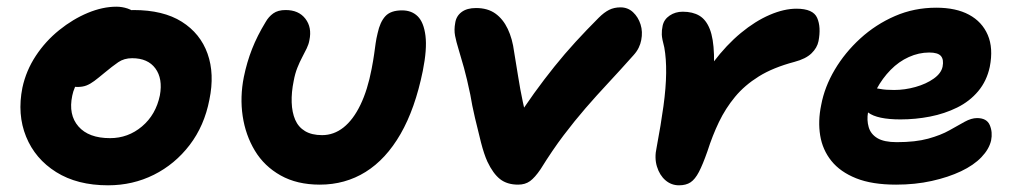

<svg xmlns="http://www.w3.org/2000/svg" viewBox="-20 -542 3039 574"><path d="M303 12Q211 12 148 -27.5Q85 -67 58 -133.5Q31 -200 47 -280Q58 -331 87 -375Q116 -419 157 -452Q198 -485 242.5 -503.5Q287 -522 328 -522Q345 -522 361.5 -516.5Q378 -511 387.5 -499.5Q397 -488 393 -468Q385 -432 365 -405Q345 -378 298 -363Q274 -355 252.5 -339Q231 -323 216 -302Q201 -281 196 -256Q184 -199 214.5 -164Q245 -129 309 -129Q363 -129 404.5 -164Q446 -199 458 -257Q467 -307 444.5 -337.5Q422 -368 375 -368Q351 -368 333.5 -356Q316 -344 292 -324Q274 -309 262 -300Q250 -291 238.5 -286.5Q227 -282 211 -282Q193 -282 178 -300Q163 -318 171 -357Q177 -385 198.5 -413Q220 -441 250.5 -463Q281 -485 314.5 -498.5Q348 -512 379 -512Q468 -512 523.5 -477Q579 -442 600.5 -381.5Q622 -321 606 -244Q591 -166 547 -108.5Q503 -51 440 -19.5Q377 12 303 12Z M936 10Q868 10 819 -17.5Q770 -45 742 -91.5Q714 -138 705.5 -195Q697 -252 709 -312Q718 -356 733.5 -395.5Q749 -435 774 -476Q783 -492 797 -502Q811 -512 834 -512Q873 -512 893 -486Q913 -460 905 -422Q903 -410 897 -397.5Q891 -385 883.5 -371Q876 -357 869 -339.5Q862 -322 858 -300Q851 -266 852 -236Q853 -206 862.5 -184Q872 -162 892 -150Q912 -138 943 -138Q978 -138 1007 -161Q1036 -184 1057.5 -228.5Q1079 -273 1091 -336Q1096 -362 1098.5 -380Q1101 -398 1103 -412.5Q1105 -427 1109 -443Q1116 -476 1132 -493.5Q1148 -511 1182 -511Q1211 -511 1229 -493Q1247 -475 1252 -435Q1257 -395 1244 -330Q1221 -217 1177.5 -141.5Q1134 -66 1073 -28Q1012 10 936 10Z M1529 10Q1496 10 1475 -6.5Q1454 -23 1437 -59Q1427 -81 1418 -116Q1409 -151 1400 -189.5Q1391 -228 1386 -259Q1376 -307 1367 -339.5Q1358 -372 1351 -394.5Q1344 -417 1340.5 -435Q1337 -453 1341 -474Q1344 -494 1360 -506Q1376 -518 1403 -518Q1438 -518 1461 -501.5Q1484 -485 1498 -455.5Q1512 -426 1517 -387Q1523 -352 1529 -313.5Q1535 -275 1543 -237.5Q1551 -200 1560 -165L1516 -173Q1547 -222 1577 -263.5Q1607 -305 1637.5 -343Q1668 -381 1700.5 -416.5Q1733 -452 1770 -489Q1786 -505 1801 -512.5Q1816 -520 1835 -520Q1857 -520 1872.5 -505.5Q1888 -491 1895 -469Q1902 -447 1897 -422Q1895 -411 1889.5 -399.5Q1884 -388 1874 -377Q1833 -331 1798 -293.5Q1763 -256 1730.5 -218.5Q1698 -181 1665 -137.5Q1632 -94 1596 -36Q1579 -11 1564.5 -0.5Q1550 10 1529 10Z M2010 12Q1987 12 1969.5 -3Q1952 -18 1944 -44Q1936 -70 1943 -101Q1956 -170 1963.5 -225Q1971 -280 1971.5 -323.5Q1972 -367 1966 -400Q1959 -426 1958.5 -438.5Q1958 -451 1961 -465Q1965 -484 1982 -495.5Q1999 -507 2021 -507Q2051 -507 2071 -495Q2091 -483 2102 -455Q2113 -427 2114.5 -379Q2116 -331 2109 -259L2042 -237Q2073 -304 2112.5 -356Q2152 -408 2195 -443.5Q2238 -479 2281 -497.5Q2324 -516 2361 -516Q2411 -516 2423 -488.5Q2435 -461 2427 -419Q2423 -399 2406 -382.5Q2389 -366 2355 -357Q2291 -340 2248.5 -313.5Q2206 -287 2177.5 -252.5Q2149 -218 2129.5 -177.5Q2110 -137 2095 -90Q2081 -50 2069.5 -28Q2058 -6 2044.5 3Q2031 12 2010 12Z M2659 10Q2587 10 2539.5 -9Q2492 -28 2465.5 -61Q2439 -94 2432 -137Q2425 -180 2435 -228Q2445 -282 2475.5 -333.5Q2506 -385 2552 -427Q2598 -469 2655.5 -494Q2713 -519 2779 -519Q2838 -519 2877 -498Q2916 -477 2933 -437.5Q2950 -398 2939 -342Q2930 -300 2904.5 -269.5Q2879 -239 2841.5 -220.5Q2804 -202 2760.5 -193.5Q2717 -185 2672 -185Q2603 -185 2575.5 -205.5Q2548 -226 2552 -250Q2555 -264 2563.5 -271.5Q2572 -279 2587 -279Q2597 -279 2612 -276Q2627 -273 2653 -273Q2685 -273 2717 -282Q2749 -291 2771.5 -307Q2794 -323 2798 -343Q2802 -364 2793 -374.5Q2784 -385 2758 -385Q2727 -385 2697 -371.5Q2667 -358 2642.5 -333Q2618 -308 2600.5 -275.5Q2583 -243 2575 -206Q2571 -183 2577 -162Q2583 -141 2603 -129Q2623 -117 2661 -117Q2717 -117 2755 -127.5Q2793 -138 2818.5 -152.5Q2844 -167 2864 -178Q2884 -189 2901 -189Q2930 -189 2939 -168Q2948 -147 2943 -122Q2937 -96 2914 -72Q2891 -48 2853 -30Q2815 -12 2765.5 -1Q2716 10 2659 10Z"/></svg>

Font: Shantell Sans
Style: Bold Italic
Weight: 700
Italic angle: -11°
Designer: Stephen Nixon, Anya Danilova, Shantell Martin
Foundry: Arrow Type
Version: Version 1.011;[c5ecc13dd]